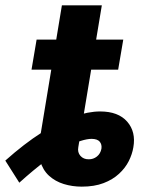

<svg xmlns="http://www.w3.org/2000/svg" viewBox="-45 -696 559 728"><path d="M189.7 -675.8H341.1L251.9 -138.1Q248.2 -118.5 259.9 -105.1Q271.5 -91.8 291.5 -92Q308.9 -91.8 322.5 -102.6Q336.1 -113.4 339.6 -132.2Q341.9 -148.1 333.2 -158.7Q324.5 -169.2 302.6 -169.5Q285.4 -169.5 260.4 -161.6Q235.4 -153.7 202.1 -135.1Q168.7 -116.4 125.5 -84.3Q82.4 -52.1 28.2 -3.3L-24.9 -87.1Q47.7 -151.7 112.4 -192.9Q177.1 -234.1 233.2 -253.8Q289.3 -273.4 334.7 -273.4Q403.5 -273.4 437.3 -234.7Q471 -196 460.6 -137.3Q456.3 -111.2 443.2 -85.1Q430 -58.9 406.2 -37Q382.5 -15 347.6 -1.7Q312.7 11.7 264.9 11.7Q228.9 11.7 196.6 1.7Q164.3 -8.3 140.8 -29.7Q117.3 -51.2 107.4 -85.6Q97.6 -120 106 -169.1ZM422.4 -545.9 403 -431.8H74.5L93.8 -545.9Z"/></svg>

Font: Inter Tight
Style: Italic
Weight: 400
Italic angle: -9.39999°
Designer: Rasmus Andersson
Foundry: rsms
Version: Version 3.002